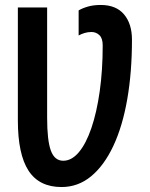

<svg xmlns="http://www.w3.org/2000/svg" viewBox="-20 -744 603 774"><path d="M228 10Q138 10 95 -56Q52 -122 52 -259V-714H170V-269Q170 -178 185 -137Q200 -96 235 -96Q269 -96 298 -130.5Q327 -165 348.5 -228Q370 -291 382 -376Q394 -461 394 -561Q394 -590 380.5 -602.5Q367 -615 349 -615Q334 -615 321 -611Q308 -607 297 -601V-702Q312 -711 334.5 -717.5Q357 -724 386 -724Q448 -724 480 -686Q512 -648 512 -584Q512 -453 493 -344Q474 -235 437 -156Q400 -77 347.5 -33.5Q295 10 228 10Z"/></svg>

Font: Noto Sans Mono SemiCondensed SemiBold
Style: Regular
Weight: 600
Width: 4
Designer: Monotype Design Team
Foundry: Monotype Imaging Inc.
Version: Version 2.014; ttfautohint (v1.8.4.7-5d5b)